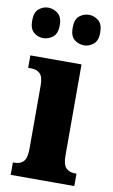

<svg xmlns="http://www.w3.org/2000/svg" viewBox="-101 -804 501 850"><g transform="rotate(10 149.0 -379.0)"><path d="M10 0V-56H19Q43 -56 57.5 -71Q72 -86 72 -129V-413Q72 -452 57 -466Q42 -480 19 -480H4V-536H234V-127Q234 -85 249 -70.5Q264 -56 287 -56H296V0ZM230 -621Q205 -621 186 -636.5Q167 -652 167 -689Q167 -727 186 -742.5Q205 -758 230 -758Q252 -758 271.5 -742.5Q291 -727 291 -689Q291 -652 271.5 -636.5Q252 -621 230 -621ZM46 -621Q23 -621 4 -636.5Q-15 -652 -15 -689Q-15 -727 4 -742.5Q23 -758 46 -758Q69 -758 89 -742.5Q109 -727 109 -689Q109 -652 89 -636.5Q69 -621 46 -621Z"/></g></svg>

Font: Noto Serif Thai ExtraCondensed Black
Style: Regular
Weight: 900
Width: 2
Designer: Monotype Design Team
Foundry: Monotype Imaging Inc.
Version: Version 2.002; ttfautohint (v1.8.4.7-5d5b)